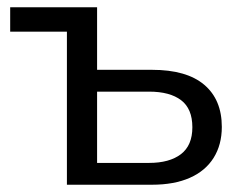

<svg xmlns="http://www.w3.org/2000/svg" viewBox="-20 -508 674 528"><path d="M164 0V-421H8V-488H247V-316H398Q493 -316 541.5 -275Q590 -234 590 -159Q590 -110 567.5 -74Q545 -38 502 -19Q459 0 398 0ZM247 -60H390Q446 -60 477.5 -84Q509 -108 509 -158Q509 -209 478 -232.5Q447 -256 390 -256H247Z"/></svg>

Font: Nunito Sans 11pt
Style: Regular
Weight: 400
Version: Version 3.101;gftools[0.9.27]